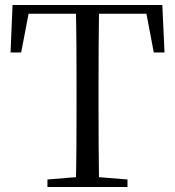

<svg xmlns="http://www.w3.org/2000/svg" viewBox="-20 -748 699 768"><path d="M169.8 0V-30.1L317 -42.1H341.7L489.9 -30.1V0ZM283.2 0Q285.2 -83.6 285.7 -167.7Q286.2 -251.7 286.2 -336.8V-391.1Q286.2 -476.1 285.7 -560.4Q285.2 -644.8 283.2 -728H376.3Q375.1 -645.2 374.6 -560.7Q374.1 -476.1 374.1 -391.1V-337Q374.1 -252.2 374.6 -168.1Q375.1 -84.1 376.3 0ZM22.2 -538.1 30.2 -728H629.3L638.1 -538.1H595.1L559.2 -728L600.4 -693H58.8L101.1 -728L64.6 -538.1Z"/></svg>

Font: Noto Serif SC
Style: Regular
Weight: 200
Designer: Ryoko NISHIZUKA 西塚涼子 (kana & ideographs); Frank Grießhammer (Latin, Greek & Cyrillic); Wenlong ZHANG 张文龙 (bopomofo); San
Foundry: Adobe
Version: Version 2.001;hotconv 1.1.0;makeotfexe 2.6.0